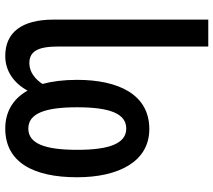

<svg xmlns="http://www.w3.org/2000/svg" viewBox="-62 -530 832 749"><g transform="rotate(-90 354.5 -156.0)"><path d="M417 -272C417 -325 411 -370 401 -407C419 -434 446 -458 482 -458C528 -458 547 -425 547 -346V240H652V-363C652 -488 602 -552 510 -552C451 -552 404 -518 375 -465C343 -522 292 -552 227 -552C96 -552 37 -443 37 -272C37 -110 98 10 225 10C361 10 417 -112 417 -272ZM144 -271C144 -399 169 -462 227 -462C285 -462 310 -399 310 -272C310 -143 285 -80 227 -80C169 -80 144 -145 144 -271Z"/></g></svg>

Font: Noto Sans Display Condensed Medium
Style: Regular
Weight: 500
Width: 3
Designer: Monotype Design Team
Foundry: Monotype Imaging Inc.
Version: Version 1.900